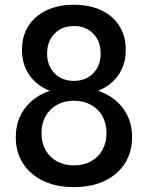

<svg xmlns="http://www.w3.org/2000/svg" viewBox="-20 -767 618 802"><path d="M288.6 14.6Q215.8 14.6 161.1 -11.2Q106.4 -37.1 76.2 -84.2Q45.9 -131.3 45.9 -193.8Q45.9 -264.2 84 -314.7Q122.1 -365.2 188 -387.7Q133.3 -409.2 102.5 -453.6Q71.8 -498 71.8 -558.6Q71.8 -616.2 98.6 -658.4Q125.5 -700.7 174.3 -723.9Q223.1 -747.1 288.6 -747.1Q354.5 -747.1 403.3 -723.9Q452.1 -700.7 478.8 -658.4Q505.4 -616.2 505.4 -558.6Q505.4 -498 474.6 -453.6Q443.8 -409.2 389.6 -387.7Q455.6 -365.7 493.7 -314.9Q531.7 -264.2 531.7 -193.8Q531.7 -131.3 501.5 -84.2Q471.2 -37.1 416.5 -11.2Q361.8 14.6 288.6 14.6ZM288.6 -429.2Q338.4 -429.2 369.4 -460.9Q400.4 -492.7 400.4 -543.5Q400.4 -594.7 369.4 -626.5Q338.4 -658.2 288.6 -658.2Q238.8 -658.2 207.8 -626.5Q176.8 -594.7 176.8 -543.5Q176.8 -492.7 207.8 -460.9Q238.8 -429.2 288.6 -429.2ZM288.6 -76.2Q329.1 -76.2 359.9 -93Q390.6 -109.9 407.7 -140.4Q424.8 -170.9 424.8 -210.9Q424.8 -251.5 407.7 -282Q390.6 -312.5 359.9 -329.3Q329.1 -346.2 288.6 -346.2Q248.5 -346.2 218 -329.1Q187.5 -312 170.4 -281.7Q153.3 -251.5 153.3 -210.9Q153.3 -170.4 170.4 -140.1Q187.5 -109.9 218 -93Q248.5 -76.2 288.6 -76.2Z"/></svg>

Font: Kumbh Sans Medium
Style: Regular
Weight: 500
Version: Version 1.005